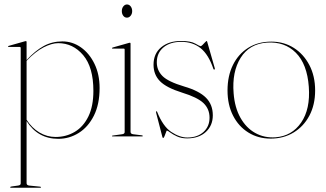

<svg xmlns="http://www.w3.org/2000/svg" viewBox="-20 -626 1494 881"><path d="M102 -433.5V-350.5Q141 -393 180 -414.5Q219 -436 266 -436Q312.5 -436 351.2 -408.8Q390 -381.5 413.5 -333.2Q437 -285 437 -222Q437 -147.5 410.8 -95.2Q384.5 -43 341.2 -16Q298 11 247.5 11Q153.5 11 102 -70.5V214.5Q102 224 114 225.5L164 230.5Q168 231 168 233.5Q168 235.5 165 235.5H29Q27 235.5 27 233.5Q27 230 34 229.5L63 225.5Q75 224 75 215.5V-406.5Q75 -410.5 71 -410.5H19Q17 -410.5 17 -412.5Q17 -414 20 -415.5L94 -436.5Q97 -437.5 99 -437.5Q102 -437.5 102 -433.5ZM247 -428Q218 -428 180.2 -408.8Q142.5 -389.5 102 -347V-76.5Q126 -39 160.8 -18.2Q195.5 2.5 235 2.5Q283.5 2.5 323 -21Q362.5 -44.5 385.5 -91.5Q408.5 -138.5 408.5 -209Q408.5 -317.5 361.8 -372.8Q315 -428 247 -428Z M562.5 -545Q552 -545 545.5 -553.8Q539 -562.5 539 -575Q539 -588 546 -596.8Q553 -605.5 562.5 -605.5Q573 -605.5 579.8 -596.5Q586.5 -587.5 586.5 -575Q586.5 -562.5 579.5 -553.8Q572.5 -545 562.5 -545ZM579 -426V-21Q579 -11.5 591 -10L631 -5Q635 -5 635 -2Q635 0 632 0H496Q494 0 494 -2Q494 -3.5 497 -4L540 -10Q552 -11.5 552 -20V-399Q552 -403 548 -403H496Q494 -403 494 -405Q494 -406.5 497 -408L571 -429Q574 -430 576 -430Q579 -430 579 -426Z M839.5 5Q885.5 5 913.5 -20.2Q941.5 -45.5 941.5 -86Q941.5 -126 913.8 -152.8Q886 -179.5 815.5 -201Q743.5 -223.5 714 -253.5Q684.5 -283.5 684.5 -329Q684.5 -380 719.5 -409Q754.5 -438 811.5 -438Q855 -438 876 -426Q897 -414 900.5 -414Q903.5 -414 909.5 -420Q915.5 -426 921 -432Q926.5 -438 927.5 -438Q929.5 -438 930.5 -435L965.5 -313Q967 -308.5 964.5 -307Q961.5 -305.5 959.5 -309Q937 -376 900.5 -405Q864 -434 811.5 -434Q760.5 -434 730 -408.5Q699.5 -383 699.5 -340Q699.5 -303.5 725.5 -277.2Q751.5 -251 825.5 -229Q894 -209 925.2 -177.5Q956.5 -146 956.5 -97Q956.5 -50 924.5 -20.5Q892.5 9 838.5 9Q812 9 792.5 0Q773 -9 761 -18Q749 -27 745.5 -27Q744.5 -27 741.5 -18.5Q738.5 -10 735 -1.5Q731.5 7 729.5 7Q726.5 7 725.5 4L696.5 -108Q695 -114 697.5 -115Q700.5 -116.5 700.5 -114Q727.5 -46 766 -20.5Q804.5 5 839.5 5Z M1225 -435Q1282.5 -435 1327.8 -406.5Q1373 -378 1399.5 -327.5Q1426 -277 1426 -211Q1426 -145 1399.5 -95.2Q1373 -45.5 1327 -17.8Q1281 10 1222 10Q1164.5 10 1119.8 -17.8Q1075 -45.5 1049.5 -95.2Q1024 -145 1024 -211Q1024 -277.5 1048.8 -327.8Q1073.5 -378 1118.8 -406.5Q1164 -435 1225 -435ZM1244 4Q1319 -1.5 1361.8 -63.5Q1404.5 -125.5 1397 -227.5Q1389.5 -332 1337.5 -384Q1285.5 -436 1205 -430.5Q1124.5 -425 1084.2 -360.8Q1044 -296.5 1052 -198Q1057 -132.5 1083.2 -85.8Q1109.5 -39 1151.2 -15.8Q1193 7.5 1244 4Z"/></svg>

Font: Fraunces 144pt Thin
Style: Regular
Weight: 100
Version: Version 1.000;[f99f86859]